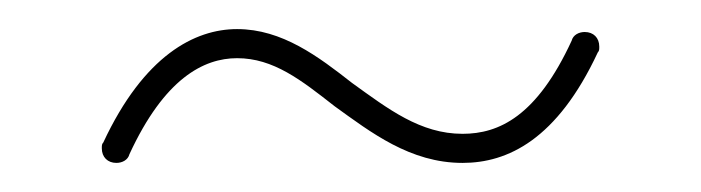

<svg xmlns="http://www.w3.org/2000/svg" viewBox="-20 -224 482 132"><path d="M60 -112C64 -112 68 -114 69 -118C93 -170 120 -184 143 -184C168 -184 187 -169 210 -151C235 -133 262 -112 298 -112C329 -112 363 -128 391 -188C392 -189 392 -190 392 -192C392 -198 388 -202 382 -202C378 -202 374 -200 373 -196C349 -144 323 -132 298 -132C269 -132 247 -149 222 -167C199 -185 174 -204 143 -204C114 -204 79 -186 51 -126C50 -125 50 -124 50 -122C50 -116 54 -112 60 -112Z"/></svg>

Font: Mistral SingleLine Outline
Style: Regular
Weight: 300
Designer: François Chastanet, Élisa Garzelli, Anais Alves, Morgane Autin
Foundry: institut supérieur des arts et du design Toulouse / isdaT
Version: Version 1.000;Glyphs 3.3 (3337)